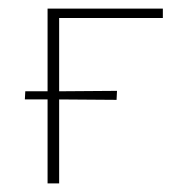

<svg xmlns="http://www.w3.org/2000/svg" viewBox="-20 -428 424 448"><path d="M118 -386V-215L253 -216L252 -195L118 -196V0H91V-196H38L39 -215H91V-408H360V-386Z"/></svg>

Font: Ysabeau Infant Extralight
Style: Regular
Weight: 200
Designer: Christian Thalmann (Catharsis Fonts)
Version: Version 0.003